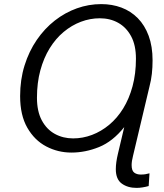

<svg xmlns="http://www.w3.org/2000/svg" viewBox="-20 -728 800 935"><path d="M645 187Q602 187 573 166Q544 145 544 96Q544 80 546.5 61.5Q549 43 554 22L585 -109Q529 -39 462.5 -12Q396 15 328 15Q262 15 205 -15Q148 -45 113 -106Q78 -167 78 -260Q78 -340 99.5 -409Q121 -478 159 -533.5Q197 -589 247 -628Q297 -667 354.5 -687.5Q412 -708 473 -708Q526 -708 571.5 -691Q617 -674 651 -639.5Q685 -605 704 -553.5Q723 -502 723 -434Q723 -400 719.5 -368.5Q716 -337 708 -307L628 30Q621 57 621 76Q621 103 633.5 112.5Q646 122 665 122Q679 122 687.5 120.5Q696 119 708 116L704 178Q690 182 674.5 184.5Q659 187 645 187ZM336 -54Q383 -54 428 -71Q473 -88 512 -120.5Q551 -153 580 -200Q609 -247 625.5 -308Q642 -369 642 -442Q642 -508 618.5 -551.5Q595 -595 555.5 -617Q516 -639 466 -639Q419 -639 374 -622Q329 -605 290 -572.5Q251 -540 222 -493Q193 -446 176.5 -385.5Q160 -325 160 -252Q160 -186 183.5 -142Q207 -98 247 -76Q287 -54 336 -54Z"/></svg>

Font: Ubuntu Sans
Style: Italic
Weight: 400
Italic angle: -13.5°
Designer: Dalton Maag Ltd
Foundry: Dalton Maag Ltd
Version: Version 1.006